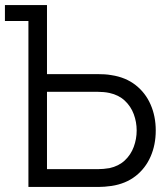

<svg xmlns="http://www.w3.org/2000/svg" viewBox="-26 -740 664 760"><path d="M86.5 0V-657H-6.5V-720H160V-446.5H364.5Q375 -446.5 388.2 -445.8Q401.5 -445 415.5 -442.5Q471.5 -434 510.8 -403.2Q550 -372.5 570.2 -326Q590.5 -279.5 590.5 -223.5Q590.5 -167 570.2 -120.5Q550 -74 510.8 -43.2Q471.5 -12.5 415.5 -4Q401.5 -2 388.2 -1Q375 0 364.5 0ZM160 -70.5H362.5Q372 -70.5 384 -71.5Q396 -72.5 407.5 -74.5Q444 -82.5 468 -105Q492 -127.5 503.5 -158.8Q515 -190 515 -223.5Q515 -257 503.5 -288Q492 -319 468 -341.5Q444 -364 407.5 -372Q396 -374.5 384 -375.5Q372 -376.5 362.5 -376.5H160Z"/></svg>

Font: Cns Manrope
Style: Regular
Weight: 400
Designer: Mikhail Sharanda
Foundry: Mikhail Sharanda
Version: Version 4.504